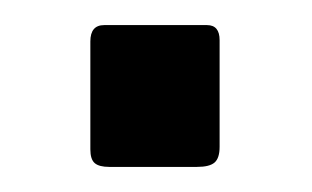

<svg xmlns="http://www.w3.org/2000/svg" viewBox="-20 -133 249 153"><path d="M155 -16Q155 -7 151 -3.5Q147 0 137 0H67Q59 0 55.5 -3Q52 -6 52 -14V-100Q52 -113 63 -113H145Q155 -113 155 -101Z"/></svg>

Font: Libre Franklin
Style: Regular
Weight: 400
Designer: Pablo Impallari, Rodrigo Fuenzalida
Foundry: Impallari Type
Version: Version 1.001; ttfautohint (v1.4.1)